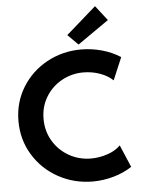

<svg xmlns="http://www.w3.org/2000/svg" viewBox="-63 -1008 780 1065"><g transform="rotate(-5 327.5 -476.0)"><path d="M28.3 -361.3Q28.3 -464.8 79.6 -548.6Q130.9 -632.3 218 -679.9Q305.2 -727.5 408.2 -727.5Q466.3 -727.5 523.2 -711.9Q580.1 -696.3 627 -666L574.2 -541Q545.4 -568.4 501.7 -584Q458 -599.6 409.2 -599.6Q345.7 -599.6 290.3 -569.3Q234.9 -539.1 201.4 -484.6Q168 -430.2 168 -361.3Q168 -293.5 200.9 -238.3Q233.9 -183.1 289.8 -151.6Q345.7 -120.1 412.1 -120.1Q458.5 -120.1 503.9 -135.5Q549.3 -150.9 576.2 -178.7L628.9 -54.7Q583.5 -24.4 526.1 -8.3Q468.8 7.8 411.1 7.8Q307.1 7.8 219.2 -40.5Q131.3 -88.9 79.8 -173.3Q28.3 -257.8 28.3 -361.3ZM339.8 -813.5 506.8 -960 571.3 -877 397.5 -755.9Z"/></g></svg>

Font: Reddit Sans Chocolate
Style: Bold
Weight: 700
Designer: Stephen Hutchings
Foundry: Reddit
Version: Version 1.011